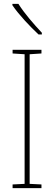

<svg xmlns="http://www.w3.org/2000/svg" viewBox="-20 -971 278 991"><path d="M75 -951H44V-944C78 -894 136 -833 179 -793H196V-802C155 -846 108 -899 75 -951ZM194 0V-19L133 -22V-691L194 -695V-714H45V-695L107 -691V-22L45 -19V0Z"/></svg>

Font: Noto Sans Thai Cond Thin
Style: Regular
Weight: 100
Width: 3
Designer: Monotype Design Team
Foundry: Monotype Imaging Inc.
Version: Version 2.002